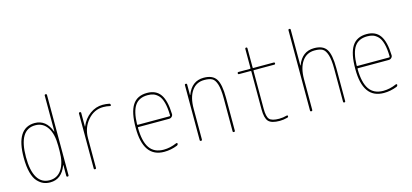

<svg xmlns="http://www.w3.org/2000/svg" viewBox="-63 -1214 3626 1689"><g transform="rotate(-15 1750.0 -370.0)"><path d="M230.5 -509.8Q80.1 -509.8 80.1 -259.8Q80.1 -136.7 118.2 -73.2Q156.2 -9.8 230.5 -9.8Q300.8 -9.8 340.3 -69.3Q379.9 -128.9 379.9 -235.4V-285.2Q379.9 -391.6 340.3 -450.7Q300.8 -509.8 230.5 -509.8ZM230.5 9.8Q197.3 9.8 169.9 -1.5Q142.6 -12.7 116.2 -40.5Q89.8 -68.4 74.7 -124Q59.6 -179.7 59.6 -259.8Q59.6 -529.3 230.5 -530.3Q334 -530.3 377 -415Q377 -413.1 378.9 -413.1Q379.9 -413.1 379.9 -414.1V-740.2Q379.9 -750 390.1 -750Q400.4 -750 400.4 -740.2V-9.8Q400.4 0 390.1 0Q379.9 0 379.9 -9.8V-106.4Q379.9 -107.4 378.9 -107.4Q377 -107.4 377 -105.5Q334 9.8 230.5 9.8Z M629.9 -9.8V-509.8Q629.9 -519.5 640.1 -519.5Q650.4 -519.5 650.4 -509.8V-385.7Q650.4 -384.8 651.4 -384.8Q652.3 -384.8 652.3 -385.7Q679.7 -452.1 733.4 -491.2Q787.1 -530.3 849.6 -530.3Q879.9 -530.3 909.2 -524.4Q919.9 -522.5 919.9 -509.8Q919.9 -501 909.2 -502.9Q881.8 -509.8 849.6 -509.8Q766.6 -509.8 708.5 -442.4Q650.4 -375 650.4 -280.3V-9.8Q650.4 0 640.1 0Q629.9 0 629.9 -9.8Z M1253.9 -509.8Q1175.8 -509.8 1138.7 -456.5Q1101.6 -403.3 1098.6 -286.1Q1098.6 -280.3 1104.5 -280.3H1392.6Q1398.4 -280.3 1399.4 -285.2Q1398.4 -356.4 1385.7 -403.3Q1373 -450.2 1351.1 -472.2Q1329.1 -494.1 1306.6 -502Q1284.2 -509.8 1253.9 -509.8ZM1268.6 9.8Q1078.1 9.8 1079.1 -259.8Q1079.1 -399.4 1121.1 -464.8Q1163.1 -530.3 1253.9 -530.3Q1335.9 -530.3 1375.5 -473.6Q1415 -417 1418.9 -294.9Q1419.9 -281.2 1409.2 -270.5Q1398.4 -259.8 1383.8 -259.8H1104.5Q1099.6 -259.8 1098.6 -255.9Q1099.6 -129.9 1141.1 -69.8Q1182.6 -9.8 1268.6 -9.8Q1328.1 -9.8 1387.7 -36.1Q1391.6 -38.1 1395.5 -36.1Q1399.4 -34.2 1399.4 -30.3Q1399.4 -19.5 1388.7 -13.7Q1329.1 9.8 1268.6 9.8Z M1594.7 -9.8V-509.8Q1594.7 -519.5 1605 -519.5Q1615.2 -519.5 1615.2 -509.8V-415Q1615.2 -414.1 1616.2 -414.1Q1618.2 -414.1 1618.2 -416Q1662.1 -530.3 1769.5 -530.3Q1850.6 -530.3 1882.8 -481.4Q1915 -432.6 1915 -309.6V-9.8Q1915 0 1904.8 0Q1894.5 0 1894.5 -9.8V-309.6Q1894.5 -392.6 1880.4 -437.5Q1866.2 -482.4 1841.3 -496.1Q1816.4 -509.8 1769.5 -509.8Q1696.3 -509.8 1655.8 -451.2Q1615.2 -392.6 1615.2 -290V-9.8Q1615.2 0 1605 0Q1594.7 0 1594.7 -9.8Z M2080.1 -480.5Q2070.3 -480.5 2070.3 -490.2Q2070.3 -500 2080.1 -500H2184.6Q2189.5 -500 2190.4 -504.9V-679.7Q2190.4 -689.5 2200.2 -689.9Q2210 -690.4 2210 -679.7V-504.9Q2210 -500 2214.8 -500H2400.4Q2410.2 -500 2410.2 -490.2Q2410.2 -480.5 2400.4 -480.5H2214.8Q2210 -480.5 2210 -474.6V-129.9Q2210 -57.6 2231.9 -33.7Q2253.9 -9.8 2320.3 -9.8Q2355.5 -9.8 2389.6 -19.5Q2393.6 -20.5 2397 -18.6Q2400.4 -16.6 2400.4 -12.7Q2400.4 -2.9 2390.6 0Q2353.5 9.8 2320.3 9.8Q2245.1 9.8 2217.8 -20Q2190.4 -49.8 2190.4 -129.9V-474.6Q2190.4 -479.5 2184.6 -480.5Z M2599.6 -9.8V-740.2Q2599.6 -750 2609.9 -750Q2620.1 -750 2620.1 -740.2V-415Q2620.1 -414.1 2621.1 -414.1Q2623 -414.1 2623 -416Q2667 -530.3 2775.4 -530.3Q2856.4 -530.3 2888.2 -481.4Q2919.9 -432.6 2919.9 -309.6V-9.8Q2919.9 0 2910.2 0Q2900.4 0 2900.4 -9.8V-309.6Q2900.4 -392.6 2885.7 -437.5Q2871.1 -482.4 2846.2 -496.1Q2821.3 -509.8 2775.4 -509.8Q2702.1 -509.8 2661.1 -451.2Q2620.1 -392.6 2620.1 -290V-9.8Q2620.1 0 2609.9 0Q2599.6 0 2599.6 -9.8Z M3253.9 -509.8Q3175.8 -509.8 3138.7 -456.5Q3101.6 -403.3 3098.6 -286.1Q3098.6 -280.3 3104.5 -280.3H3392.6Q3398.4 -280.3 3399.4 -285.2Q3398.4 -356.4 3385.7 -403.3Q3373 -450.2 3351.1 -472.2Q3329.1 -494.1 3306.6 -502Q3284.2 -509.8 3253.9 -509.8ZM3268.6 9.8Q3078.1 9.8 3079.1 -259.8Q3079.1 -399.4 3121.1 -464.8Q3163.1 -530.3 3253.9 -530.3Q3335.9 -530.3 3375.5 -473.6Q3415 -417 3418.9 -294.9Q3419.9 -281.2 3409.2 -270.5Q3398.4 -259.8 3383.8 -259.8H3104.5Q3099.6 -259.8 3098.6 -255.9Q3099.6 -129.9 3141.1 -69.8Q3182.6 -9.8 3268.6 -9.8Q3328.1 -9.8 3387.7 -36.1Q3391.6 -38.1 3395.5 -36.1Q3399.4 -34.2 3399.4 -30.3Q3399.4 -19.5 3388.7 -13.7Q3329.1 9.8 3268.6 9.8Z"/></g></svg>

Font: Rounded-L Mgen+ 2m thin
Style: Regular
Weight: 100
Designer: [Source Han Sans]
Ryoko NISHIZUKA  (kana & ideographs); Paul D. Hunt (Latin, Greek & Cyrillic); Wenlong ZHANG  (bopomofo
Version: Version 1.059.20150602